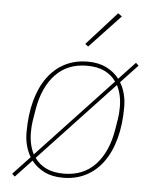

<svg xmlns="http://www.w3.org/2000/svg" viewBox="-55 -807 710 880"><g transform="rotate(5 300.0 -367.5)"><path d="M33 14 111 -69Q97 -92 89.5 -120.5Q82 -149 82 -181Q82 -262 99.5 -326.5Q117 -391 150 -436Q183 -481 229.5 -504.5Q276 -528 334 -528Q384 -528 420 -510Q456 -492 479 -462L554 -542L567 -530L489 -447Q503 -424 510.5 -395.5Q518 -367 518 -335Q518 -254 500.5 -189.5Q483 -125 450 -80Q417 -35 370.5 -11.5Q324 12 266 12Q216 12 180 -6Q144 -24 121 -54L46 26ZM332 -509Q242 -509 186.5 -450Q131 -391 114 -286L106 -237Q104 -223 103 -212.5Q102 -202 102 -183Q102 -126 124 -83L466 -448Q446 -477 413 -493Q380 -509 332 -509ZM268 -7Q358 -7 413.5 -66Q469 -125 486 -230L494 -279Q496 -293 497 -303.5Q498 -314 498 -333Q498 -390 476 -433L134 -68Q154 -39 187 -23Q220 -7 268 -7ZM329 -597 315 -608 453 -761 471 -748Z"/></g></svg>

Font: IBM Plex Mono Thin
Style: Italic
Weight: 100
Italic angle: -9°
Monospace: yes
Designer: Mike Abbink, Paul van der Laan, Pieter van Rosmalen
Foundry: Bold Monday
Version: Version 2.3